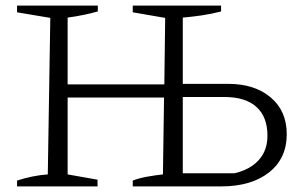

<svg xmlns="http://www.w3.org/2000/svg" viewBox="-20 -667 1087 687"><path d="M41 0V-21Q69 -30 96.5 -35.5Q124 -41 151 -43L160 -603L41 -623V-647H330V-626Q305 -619 278 -613.5Q251 -608 222 -604V-365H568L571 -603L455 -623V-647H771V-626Q736 -617 702 -612Q668 -607 634 -604V-367H796Q891 -367 948.5 -318.5Q1006 -270 1006 -187Q1006 -100 942.5 -50Q879 0 771 0H455V-21Q479 -30 507.5 -35Q536 -40 563 -43L567 -318H222V-43L329 -24V0ZM634 -47H819Q875 -60 906 -94.5Q937 -129 937 -181Q937 -249 897.5 -284.5Q858 -320 782 -320H634Z"/></svg>

Font: Piazzolla Light
Style: Regular
Weight: 300
Designer: Juan Pablo del Peral
Foundry: Huerta Tipografica
Version: Version 1.330